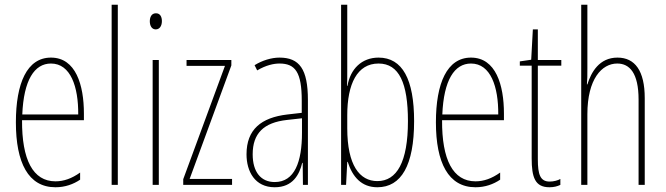

<svg xmlns="http://www.w3.org/2000/svg" viewBox="-20 -780 2809 810"><path d="M195 -537C94 -537 47 -429 47 -264C47 -94 99 10 214 10C255 10 290 -3 318 -22V-52C283 -27 249 -15 214 -15C119 -15 72 -106 73 -273H334V-301C334 -421 300 -537 195 -537ZM195 -512C278 -512 311 -414 310 -297H74C80 -442 125 -512 195 -512Z M477 0V-760H451V0Z M638 -724C618 -724 612 -706 612 -690C612 -672 620 -656 637 -656C653 -656 663 -670 663 -691C663 -707 657 -724 638 -724ZM650 -527H624V0H650Z M959 0V-25H780L956 -504V-527H767V-502H929L753 -24V0Z M1159 -537C1125 -537 1086 -525 1054 -505L1065 -483C1102 -505 1135 -512 1159 -512C1226 -512 1253 -475 1253 -355V-304L1192 -297C1082 -284 1020 -234 1020 -129C1020 -57 1055 10 1139 10C1215 10 1243 -43 1255 -93H1257L1258 0H1279V-358C1279 -489 1243 -537 1159 -537ZM1191 -274 1254 -281V-220C1254 -97 1223 -12 1139 -12C1081 -12 1046 -54 1046 -129C1046 -217 1092 -263 1191 -274Z M1445 -481V-760H1419V0H1440L1445 -97H1447C1467 -34 1505 10 1572 10C1673 10 1727 -83 1727 -269C1727 -445 1678 -537 1577 -537C1506 -537 1458 -489 1446 -418H1444C1445 -435 1445 -459 1445 -481ZM1577 -512C1664 -512 1701 -429 1701 -269C1701 -96 1654 -16 1572 -16C1497 -16 1445 -83 1445 -239V-294C1445 -426 1487 -512 1577 -512Z M1967 -537C1866 -537 1819 -429 1819 -264C1819 -94 1871 10 1986 10C2027 10 2062 -3 2090 -22V-52C2055 -27 2021 -15 1986 -15C1891 -15 1844 -106 1845 -273H2106V-301C2106 -421 2072 -537 1967 -537ZM1967 -512C2050 -512 2083 -414 2082 -297H1846C1852 -442 1897 -512 1967 -512Z M2299 -14C2259 -14 2249 -44 2249 -108V-503H2348V-527H2249V-656H2228L2221 -528L2173 -521V-503H2223V-112C2223 -32 2237 10 2298 10C2317 10 2331 6 2344 0V-25C2334 -19 2316 -14 2299 -14Z M2458 -492V-760H2432V0H2458V-298C2458 -447 2519 -512 2584 -512C2636 -512 2674 -472 2674 -360V0H2700V-366C2700 -481 2659 -537 2585 -537C2508 -537 2474 -475 2458 -424H2456C2458 -446 2458 -461 2458 -492Z"/></svg>

Font: Noto Sans Khmer UI ExtraCondensed Thin
Style: Regular
Weight: 100
Width: 2
Designer: Danh Hong and the Monotype Design Team
Foundry: Monotype Imaging Inc.
Version: Version 2.002